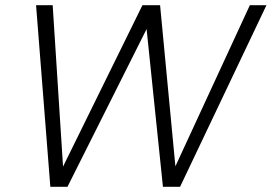

<svg xmlns="http://www.w3.org/2000/svg" viewBox="-20 -720 1047 740"><path d="M240 0H174L119 -700H183L223 -78L529 -700H597L656 -79L943 -700H1007L674 0H608L545 -608Z"/></svg>

Font: Albert Sans Light
Style: Italic
Weight: 300
Italic angle: -11.25°
Designer: Andreas Rasmussen
Foundry: a.Foundry
Version: Version 1.025